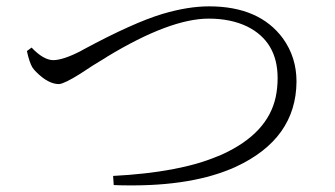

<svg xmlns="http://www.w3.org/2000/svg" viewBox="-20 -634 1040 596"><path d="M63.5 -475.6 78.1 -486.3Q114.3 -448.2 144.5 -447.3Q175.8 -447.3 230.5 -475.6Q235.4 -478.5 239.3 -480.5Q393.6 -563.5 484.4 -590.8Q563.5 -614.3 628.9 -614.3Q785.2 -614.3 858.4 -514.6Q900.4 -456.1 900.4 -380.9Q899.4 -203.1 711.9 -116.2Q579.1 -55.7 370.1 -58.6Q351.6 -58.6 333 -59.6L331.1 -87.9Q536.1 -98.6 654.3 -148.4Q663.1 -151.4 670.9 -155.3Q811.5 -219.7 835.9 -333Q841.8 -361.3 841.8 -391.6Q841.8 -504.9 747.1 -551.8Q696.3 -576.2 627.9 -576.2Q507.8 -576.2 312.5 -458Q305.7 -453.1 296.9 -448.2Q268.6 -431.6 229.5 -405.3Q179.7 -374 163.1 -373Q129.9 -373 92.8 -410.2Q85.9 -417 81.1 -423.8Q71.3 -439.5 63.5 -475.6Z"/></svg>

Font: GenYoMin JP Light
Style: Regular
Weight: 300
Version: Version 1.001;PS 1;hotconv 16.6.51;makeotf.lib2.5.65220 DEVE